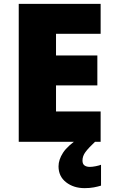

<svg xmlns="http://www.w3.org/2000/svg" viewBox="-20 -734 589 994"><path d="M501 0H77V-714H501V-559H270V-447H484V-292H270V-157H501ZM407 97Q407 115 417.5 122.5Q428 130 445 130Q458 130 475.5 126.5Q493 123 503 119V227Q487 232 466 236Q445 240 418 240Q361 240 322 209.5Q283 179 283 127Q283 93 306.5 56.5Q330 20 397 -25L472 0Q438 32 422.5 53Q407 74 407 97Z"/></svg>

Font: Noto Sans Myanmar Black
Style: Regular
Weight: 900
Designer: Monotype Design Team
Foundry: Monotype Imaging Inc.
Version: Version 2.107; ttfautohint (v1.8.4.7-5d5b)